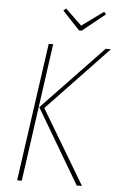

<svg xmlns="http://www.w3.org/2000/svg" viewBox="-58 -902 583 943"><g transform="rotate(5 233.0 -431.0)"><path d="M417 -861.8 426.8 -850.1 314.9 -759.8H301.8L216.8 -850.1L229 -861.8L310.1 -784.2ZM63 0 159.2 -681.2H181.2L85.9 0ZM356.9 0 140.1 -367.2 439.9 -681.2H465.8L165 -365.2L382.8 0Z"/></g></svg>

Font: Fira Sans Compressed Thin
Style: Italic
Weight: 100
Width: 3
Italic angle: -8°
Designer: Carrois Corporate & Edenspiekermann AG
Foundry: Carrois Corporate GbR & Edenspiekermann AG
Version: Version 4.203;PS 004.203;hotconv 1.0.88;makeotf.lib2.5.64775